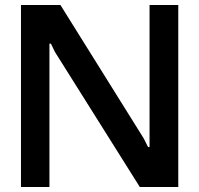

<svg xmlns="http://www.w3.org/2000/svg" viewBox="-20 -749 798 769"><path d="M64 0V-729H222L556 -194L573 -160H579V-729H694V0H540L200 -541L184 -574H178V0Z"/></svg>

Font: Hubot Sans Condensed ExtraLight Medium
Style: Regular
Weight: 500
Version: Version 2.000